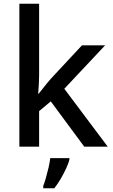

<svg xmlns="http://www.w3.org/2000/svg" viewBox="-20 -780 599 1021"><path d="M188 -380Q188 -359 186.5 -332Q185 -305 183 -282H186Q194 -292 205.5 -306.5Q217 -321 229 -336Q241 -351 251 -362L416 -539H539L322 -308L553 0H428L250 -241L188 -189V0H83V-760H188ZM349 70Q344 89 331.5 116Q319 143 303 170.5Q287 198 269 221H210V209Q217 191 224.5 164.5Q232 138 238.5 110Q245 82 247 61H349Z"/></svg>

Font: Noto Sans Thai Medium
Style: Regular
Weight: 500
Designer: Monotype Design Team
Foundry: Monotype Imaging Inc.
Version: Version 2.001